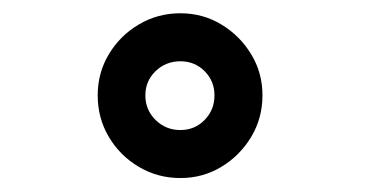

<svg xmlns="http://www.w3.org/2000/svg" viewBox="-20 -784 540 282"><path d="M245 -522.5Q211.5 -522.5 183.8 -539Q156 -555.5 139.8 -583Q123.5 -610.5 123.5 -644Q123.5 -677 139.8 -704.2Q156 -731.5 183.8 -748Q211.5 -764.5 245 -764.5Q278 -764.5 305.2 -748Q332.5 -731.5 349 -704.2Q365.5 -677 365.5 -644Q365.5 -610.5 349 -583Q332.5 -555.5 305.2 -539Q278 -522.5 245 -522.5ZM245 -593Q266 -593 280.5 -607.8Q295 -622.5 295 -644Q295 -665 280.5 -679.5Q266 -694 245 -694Q223.5 -694 208.5 -679.5Q193.5 -665 193.5 -644Q193.5 -622.5 208.5 -607.8Q223.5 -593 245 -593Z"/></svg>

Font: Trispace Thin Medium
Style: Regular
Weight: 500
Version: Version 1.210